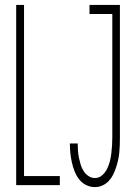

<svg xmlns="http://www.w3.org/2000/svg" viewBox="-20 -755 540 783"><path d="M46 0V-735H78V-37H224V0ZM367 8Q348 8 331 -0.5Q314 -9 302.5 -24Q291 -39 284 -57Q277 -75 273 -93Q269 -111 267 -130Q265 -149 265 -168V-170H297V-168Q297 -154 298 -139.5Q299 -125 302 -111Q305 -97 309 -83.5Q313 -70 321 -57.5Q329 -45 341 -37Q353 -29 367 -29Q384 -29 396.5 -40Q409 -51 416.5 -66Q424 -81 428 -97Q432 -113 434 -129.5Q436 -146 437 -162.5Q438 -179 438 -195V-698H345V-735H469V-195Q469 -179 468.5 -163.5Q468 -148 466.5 -132.5Q465 -117 461.5 -101.5Q458 -86 453 -71Q448 -56 441 -42Q434 -28 423 -16.5Q412 -5 397.5 1.5Q383 8 367 8Z"/></svg>

Font: Iosevka Extralight
Style: Regular
Weight: 200
Monospace: yes
Designer: Belleve Invis
Foundry: Belleve Invis
Version: Version 32.0.1; ttfautohint (v1.8.4)